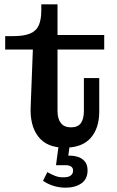

<svg xmlns="http://www.w3.org/2000/svg" viewBox="-20 -672 539 888"><path d="M279 11Q196 11 156.5 -41Q117 -93 122 -182L132 -443H4V-505H42Q91 -505 119.5 -517Q148 -529 159.5 -555.5Q171 -582 171 -623V-652H246V-159Q246 -123 261.5 -103Q277 -83 308 -83Q340 -83 354 -102.5Q368 -122 368 -159V-311H439V-156Q439 -79 399.5 -34Q360 11 279 11ZM246 -443V-510H462V-443ZM283 196Q253 196 225.5 187Q198 178 179 164L199 124Q216 134 235 141.5Q254 149 275 148Q297 148 307.5 139.5Q318 131 318 117Q318 104 308.5 98Q299 92 285 92H239L252 -5H303L296 48H304Q323 48 341.5 54Q360 60 372.5 75Q385 90 385 116Q385 156 356.5 176Q328 196 283 196Z"/></svg>

Font: Montagu Slab 120pt Medium
Style: Regular
Weight: 500
Designer: Florian Karsten
Foundry: Florian Karsten
Version: Version 1.000